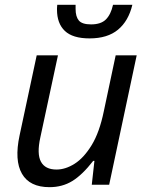

<svg xmlns="http://www.w3.org/2000/svg" viewBox="-20 -765 609 795"><path d="M185 10Q103 10 71 -45.5Q39 -101 61 -204L132 -536H220L147 -196Q132 -128 149.5 -95.5Q167 -63 214 -63Q251 -63 289 -87Q327 -111 359.5 -164Q392 -217 410 -305L459 -536H546L432 0H360L371 -99H366Q321 -41 279.5 -15.5Q238 10 185 10ZM351 -606Q281 -606 248.5 -637Q216 -668 216 -725Q216 -725 216 -731Q216 -737 217 -745H293V-728Q293 -696 306.5 -680Q320 -664 357 -664Q398 -664 418.5 -684.5Q439 -705 448 -745H528Q512 -678 468.5 -642Q425 -606 351 -606Z"/></svg>

Font: Noto Sans
Style: Italic
Weight: 400
Italic angle: -12°
Designer: Monotype Design Team
Foundry: Monotype Imaging Inc.
Version: Version 2.013; ttfautohint (v1.8.4.7-5d5b)